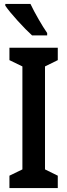

<svg xmlns="http://www.w3.org/2000/svg" viewBox="-20 -957 343 977"><path d="M135 -937H7V-928C33 -889 106 -810 143 -777H220V-789C196 -823 155 -894 135 -937ZM274 0V-63L209 -95V-619L274 -651V-714H28V-651L94 -619V-95L28 -63V0Z"/></svg>

Font: Noto Sans Gujarati ExtraCondensed SemiBold
Style: Regular
Weight: 600
Width: 2
Designer: Jelle Bosma - Monotype Design Team, Universal Thirst
Foundry: Monotype Imaging Inc.
Version: Version 2.106